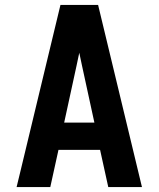

<svg xmlns="http://www.w3.org/2000/svg" viewBox="-20 -755 640 775"><path d="M47 0 64 -70 165 -490 224 -735H376L553 0H417L384 -150H216L183 0ZM361 -260 311 -490Q308 -503 305.5 -516Q303 -529 300 -542Q297 -529 294.5 -516Q292 -503 289 -490L239 -260Z"/></svg>

Font: Iosevka Custom XBdEx
Style: Regular
Weight: 800
Width: 7
Monospace: yes
Designer: Belleve Invis
Foundry: Belleve Invis
Version: Version 11.2.4; ttfautohint (v1.8.4)